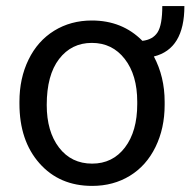

<svg xmlns="http://www.w3.org/2000/svg" viewBox="-20 -606 631 636"><path d="M44.4 -269Q44.4 -346.7 74.5 -408.4Q104.5 -470.2 159.4 -504.2Q214.4 -538.1 284.2 -538.1Q385.3 -538.1 451.7 -470.7Q486.3 -474.6 502 -499Q517.6 -523.4 517.6 -585.9H590.8Q590.8 -443.8 489.7 -418.9Q525.4 -351.6 525.4 -269V-258.3Q525.4 -181.2 495.1 -119.1Q464.8 -57.1 410.2 -23.7Q355.5 9.8 285.2 9.8Q176.8 9.8 110.6 -65.2Q44.4 -140.1 44.4 -262.7ZM134.8 -258.3Q134.8 -170.4 175.5 -117.2Q216.3 -64 285.2 -64Q353 -64 393.8 -117.4Q434.6 -170.9 434.6 -261.2V-269Q434.6 -357.4 393.3 -410.6Q352.1 -463.9 284.2 -463.9Q216.8 -463.9 175.8 -410.6Q134.8 -357.4 134.8 -258.3Z"/></svg>

Font: Noboto
Style: Regular
Weight: 400
Designer: Google
Version: Version 2.001101; 2014